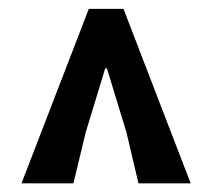

<svg xmlns="http://www.w3.org/2000/svg" viewBox="-20 -780 484 438"><path d="M29 -361.7 182.6 -759.8H261.7L415 -361.7H295.9L268.4 -478.4L223.9 -623.9H220L175.6 -478.4L147.5 -361.7Z"/></svg>

Font: Reddit Sans Condensed
Style: Regular
Weight: 400
Designer: Stephen Hutchings
Foundry: Reddit
Version: Version 1.014